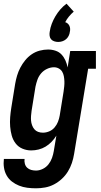

<svg xmlns="http://www.w3.org/2000/svg" viewBox="-25 -806 545 1039"><path d="M170 213Q146 213 122.5 210Q99 207 78 198.5Q57 190 39.5 176.5Q22 163 11 143.5Q0 124 -3.5 101Q-7 78 -4 54H108Q106 67 109.5 80Q113 93 122 101.5Q131 110 143.5 113.5Q156 117 170 117Q188 117 206.5 108Q225 99 237.5 83Q250 67 256.5 48.5Q263 30 266 12L280 -72Q269 -54 254 -38.5Q239 -23 221.5 -12.5Q204 -2 184 3Q164 8 144 8Q119 8 96.5 -1.5Q74 -11 59.5 -30Q45 -49 38.5 -72.5Q32 -96 30 -121Q28 -146 30 -171.5Q32 -197 36 -222L57 -352Q61 -375 67.5 -397Q74 -419 85 -440Q96 -461 111.5 -480Q127 -499 147 -512.5Q167 -526 190 -532Q213 -538 235 -538Q256 -538 275.5 -531.5Q295 -525 308 -511Q321 -497 329 -479Q337 -461 341 -441L355 -530H494V-434H452L376 27Q372 52 364 76Q356 100 342.5 122Q329 144 309.5 162Q290 180 267 192Q244 204 219 208.5Q194 213 170 213ZM207 -88Q224 -88 241 -95Q258 -102 270 -116Q282 -130 288.5 -146.5Q295 -163 298 -180L319 -310Q321 -324 322.5 -338Q324 -352 323.5 -366Q323 -380 320.5 -393.5Q318 -407 311.5 -418Q305 -429 293 -435.5Q281 -442 267 -442Q248 -442 229 -433Q210 -424 197 -408.5Q184 -393 177.5 -374.5Q171 -356 167 -337L146 -207Q144 -193 143 -179.5Q142 -166 143 -153.5Q144 -141 148.5 -128.5Q153 -116 161 -106.5Q169 -97 181 -92.5Q193 -88 207 -88ZM290 -579Q279 -579 268.5 -582.5Q258 -586 251.5 -593.5Q245 -601 243.5 -612Q242 -623 244 -634Q247 -656 255 -677Q263 -698 274.5 -717.5Q286 -737 301 -754.5Q316 -772 335 -786L374 -743Q360 -731 348 -716.5Q336 -702 328 -686Q335 -684 341 -679Q347 -674 350.5 -666.5Q354 -659 354.5 -650.5Q355 -642 353 -634Q352 -623 346.5 -612Q341 -601 332 -593.5Q323 -586 312 -582.5Q301 -579 290 -579Z"/></svg>

Font: Iosevka Curly Slab Oblique
Style: Bold
Weight: 700
Italic angle: -9°
Monospace: yes
Designer: Belleve Invis
Foundry: Belleve Invis
Version: Version 11.1.0; ttfautohint (v1.8.3)